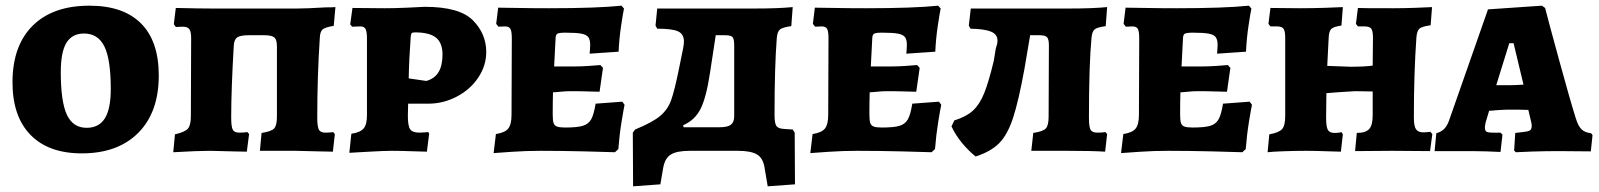

<svg xmlns="http://www.w3.org/2000/svg" viewBox="-20 -531 5631 676"><path d="M24 -241Q24 -370 95 -440.5Q166 -511 295 -511Q414 -511 476.5 -448.5Q539 -386 539 -265Q539 -136 467 -63.5Q395 9 268 9Q151 9 87.5 -56Q24 -121 24 -241ZM370 -218Q370 -322 347.5 -367.5Q325 -413 276 -413Q234 -413 214 -380.5Q194 -348 194 -277Q194 -173 215.5 -127Q237 -81 285 -81Q328 -81 349 -114Q370 -147 370 -218Z M596 -58Q631 -66 641.5 -78Q652 -90 652 -122L653 -397Q653 -420 646.5 -428.5Q640 -437 623 -437L599 -436L592 -446L599 -503Q681 -501 725 -501H1028Q1058 -501 1126 -505Q1149 -505 1161 -506L1155 -440Q1125 -435 1116 -427.5Q1107 -420 1106 -398Q1097 -262 1097 -117Q1097 -86 1102.5 -75Q1108 -64 1125 -64Q1143 -64 1153 -66L1159 -59L1152 3L1103 2L1021 0H895L901 -63Q935 -68 945 -78.5Q955 -89 955 -120V-368Q955 -392 945.5 -399.5Q936 -407 910 -407H856Q827 -407 815.5 -399.5Q804 -392 803 -369Q794 -215 794 -117Q794 -85 799.5 -74.5Q805 -64 822 -64Q839 -64 851 -66L857 -59L849 3L799 2L719 0Q677 0 590 5Z M1217 -60Q1249 -65 1260.5 -79Q1272 -93 1272 -125V-396Q1272 -420 1267 -429Q1262 -438 1249 -438L1220 -437L1213 -445L1221 -503L1334 -502Q1371 -502 1414.5 -504Q1458 -506 1475 -507Q1598 -507 1645 -459.5Q1692 -412 1692 -348Q1692 -300 1664 -258Q1636 -216 1588.5 -191Q1541 -166 1488 -166H1417L1416 -123Q1416 -88 1424 -76Q1432 -64 1457 -64Q1467 -64 1476 -65Q1485 -66 1488 -66L1491 -60L1483 3Q1468 3 1430 1.5Q1392 0 1359 0Q1334 0 1281 3Q1228 6 1210 7ZM1538 -339Q1538 -380 1515 -398.5Q1492 -417 1441 -417Q1432 -417 1429.5 -414Q1427 -411 1426 -401Q1420 -319 1419 -255L1481 -246Q1510 -254 1524 -277Q1538 -300 1538 -339Z M1726 -59Q1758 -64 1769.5 -78.5Q1781 -93 1781 -127L1782 -396Q1782 -421 1777 -429.5Q1772 -438 1758 -438L1735 -437L1727 -447L1734 -504Q1752 -504 1803.5 -503Q1855 -502 1913 -502Q2082 -502 2168 -511L2177 -501Q2174 -488 2167 -441.5Q2160 -395 2158 -349L2056 -342Q2056 -345 2057 -354Q2058 -363 2058 -372Q2058 -391 2051.5 -400Q2045 -409 2027 -412.5Q2009 -416 1970 -416Q1948 -416 1942 -412Q1936 -408 1936 -394L1931 -297H2002Q2027 -297 2055 -299Q2083 -301 2094 -302L2103 -292L2091 -208Q2081 -208 2051.5 -209Q2022 -210 1990 -210Q1972 -210 1953 -208Q1934 -206 1927 -206Q1926 -172 1926 -129Q1926 -107 1929 -98Q1932 -89 1941 -85.5Q1950 -82 1970 -82Q2012 -82 2032 -88Q2052 -94 2061.5 -111Q2071 -128 2077 -166L2171 -173L2179 -162Q2176 -149 2168.5 -103Q2161 -57 2157 -6L2145 5Q2121 4 2039 2Q1957 0 1883 0Q1832 0 1782 3.5Q1732 7 1718 8Z M2779 118 2683 125 2672 60Q2667 26 2645.5 13Q2624 0 2578 0H2409Q2363 0 2342 13Q2321 26 2315 60L2305 118L2209 125L2208 -64L2216 -75Q2277 -100 2304 -122.5Q2331 -145 2343 -178.5Q2355 -212 2371 -291L2385 -360Q2388 -375 2388 -385Q2388 -411 2367.5 -420.5Q2347 -430 2294 -430L2288 -441L2294 -501H2638Q2719 -501 2771 -506L2766 -439Q2736 -435 2726.5 -427.5Q2717 -420 2715 -398Q2707 -297 2707 -127Q2707 -97 2713.5 -87.5Q2720 -78 2741 -77L2771 -75L2778 -64ZM2565 -371Q2565 -394 2559 -400.5Q2553 -407 2532 -407H2500L2480 -276Q2467 -189 2447 -148.5Q2427 -108 2385 -90L2387 -83H2514Q2542 -83 2553.5 -92Q2565 -101 2565 -122Z M2841 -59Q2873 -64 2884.5 -78.5Q2896 -93 2896 -127L2897 -396Q2897 -421 2892 -429.5Q2887 -438 2873 -438L2850 -437L2842 -447L2849 -504Q2867 -504 2918.5 -503Q2970 -502 3028 -502Q3197 -502 3283 -511L3292 -501Q3289 -488 3282 -441.5Q3275 -395 3273 -349L3171 -342Q3171 -345 3172 -354Q3173 -363 3173 -372Q3173 -391 3166.5 -400Q3160 -409 3142 -412.5Q3124 -416 3085 -416Q3063 -416 3057 -412Q3051 -408 3051 -394L3046 -297H3117Q3142 -297 3170 -299Q3198 -301 3209 -302L3218 -292L3206 -208Q3196 -208 3166.5 -209Q3137 -210 3105 -210Q3087 -210 3068 -208Q3049 -206 3042 -206Q3041 -172 3041 -129Q3041 -107 3044 -98Q3047 -89 3056 -85.5Q3065 -82 3085 -82Q3127 -82 3147 -88Q3167 -94 3176.5 -111Q3186 -128 3192 -166L3286 -173L3294 -162Q3291 -149 3283.5 -103Q3276 -57 3272 -6L3260 5Q3236 4 3154 2Q3072 0 2998 0Q2947 0 2897 3.5Q2847 7 2833 8Z M3872 -66 3878 -59 3871 3Q3825 0 3738 0H3611L3618 -63Q3652 -68 3662 -78.5Q3672 -89 3672 -120L3673 -371Q3673 -393 3666.5 -400Q3660 -407 3639 -407H3607L3587 -289Q3566 -174 3546.5 -115Q3527 -56 3497.5 -26.5Q3468 3 3415 20Q3389 -1 3366.5 -28.5Q3344 -56 3330 -86L3340 -107Q3382 -120 3405.5 -141.5Q3429 -163 3445 -202.5Q3461 -242 3479 -317L3486 -360Q3492 -377 3492 -388Q3492 -410 3469.5 -419.5Q3447 -429 3397 -430L3391 -441L3398 -501H3745Q3826 -501 3878 -506L3873 -439Q3843 -435 3834 -427.5Q3825 -420 3823 -398Q3814 -302 3814 -117Q3814 -85 3819.5 -74.5Q3825 -64 3843 -64Q3862 -64 3872 -66Z M3935 -59Q3967 -64 3978.5 -78.5Q3990 -93 3990 -127L3991 -396Q3991 -421 3986 -429.5Q3981 -438 3967 -438L3944 -437L3936 -447L3943 -504Q3961 -504 4012.5 -503Q4064 -502 4122 -502Q4291 -502 4377 -511L4386 -501Q4383 -488 4376 -441.5Q4369 -395 4367 -349L4265 -342Q4265 -345 4266 -354Q4267 -363 4267 -372Q4267 -391 4260.5 -400Q4254 -409 4236 -412.5Q4218 -416 4179 -416Q4157 -416 4151 -412Q4145 -408 4145 -394L4140 -297H4211Q4236 -297 4264 -299Q4292 -301 4303 -302L4312 -292L4300 -208Q4290 -208 4260.5 -209Q4231 -210 4199 -210Q4181 -210 4162 -208Q4143 -206 4136 -206Q4135 -172 4135 -129Q4135 -107 4138 -98Q4141 -89 4150 -85.5Q4159 -82 4179 -82Q4221 -82 4241 -88Q4261 -94 4270.5 -111Q4280 -128 4286 -166L4380 -173L4388 -162Q4385 -149 4377.5 -103Q4370 -57 4366 -6L4354 5Q4330 4 4248 2Q4166 0 4092 0Q4041 0 3991 3.5Q3941 7 3927 8Z M4449 -58Q4483 -64 4494 -76.5Q4505 -89 4505 -122V-398Q4505 -422 4499 -430Q4493 -438 4476 -438H4453L4446 -447L4453 -503L4557 -502Q4600 -502 4645.5 -503.5Q4691 -505 4708 -506L4703 -441Q4675 -437 4667 -429Q4659 -421 4658 -397L4653 -299L4735 -296Q4785 -296 4813 -300L4814 -398Q4814 -422 4808 -430Q4802 -438 4784 -438H4761L4754 -447L4761 -503Q4761 -502 4885 -502Q4922 -502 4964 -503.5Q5006 -505 5022 -506L5017 -442Q4987 -438 4978 -430.5Q4969 -423 4967 -400Q4958 -276 4958 -117Q4958 -87 4965.5 -76Q4973 -65 4991 -65Q5000 -65 5007 -66Q5014 -67 5016 -67L5023 -59L5015 1L4881 0L4751 1L4757 -63Q4788 -63 4800.5 -76.5Q4813 -90 4813 -125V-209L4751 -210Q4727 -209 4695 -206.5Q4663 -204 4650 -203L4649 -117Q4649 -85 4655 -74Q4661 -63 4678 -63Q4687 -63 4694 -64Q4701 -65 4703 -66L4708 -58L4701 3Q4686 3 4648.5 1.5Q4611 0 4578 0Q4543 0 4500 1.5Q4457 3 4443 5Z M5311 -1 5315 -63Q5344 -66 5355 -68Q5366 -70 5369.5 -74.5Q5373 -79 5373 -89Q5373 -93 5372 -97.5Q5371 -102 5370 -106L5361 -144Q5339 -145 5293 -145Q5279 -145 5249 -143Q5231 -141 5223 -141L5211 -101Q5208 -88 5208 -82Q5208 -71 5213.5 -67.5Q5219 -64 5237 -64H5263L5270 -57L5263 4Q5251 3 5215 2Q5179 1 5137 1H5031L5037 -62Q5053 -66 5064 -76.5Q5075 -87 5082 -107L5219 -498L5409 -511L5420 -503Q5432 -456 5470.5 -315.5Q5509 -175 5528 -115Q5536 -88 5548 -76Q5560 -64 5582 -62L5587 -55L5581 2L5469 1Q5422 1 5376 2.5Q5330 4 5317 5ZM5295 -231Q5312 -231 5344 -233L5309 -379H5294L5248 -231Z"/></svg>

Font: Alegreya SC ExtraBold
Style: Regular
Weight: 800
Designer: Juan Pablo del Peral
Foundry: Huerta Tipografica
Version: Version 2.007; ttfautohint (v1.6)